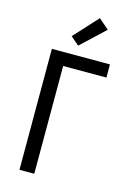

<svg xmlns="http://www.w3.org/2000/svg" viewBox="-143 -1054 786 1127"><g transform="rotate(15 250.0 -491.0)"><path d="M93 0V-735H446V-655H183V0ZM237 -793 186 -837 319 -982 381 -928Z"/></g></svg>

Font: Iosevka SS04 Medium
Style: Regular
Weight: 500
Monospace: yes
Designer: Belleve Invis
Foundry: Belleve Invis
Version: Version 19.0.0; ttfautohint (v1.8.4)